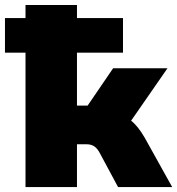

<svg xmlns="http://www.w3.org/2000/svg" viewBox="-45 -756 716 776"><path d="M58.1 0V-543H-24.9V-683.1H58.1V-735.8H266.1V-683.1H452.1V-543H266.1V-329.1H309.1L412.1 -480H631.8L484.9 -268.1Q512.7 -246.6 540 -199.2L650.9 0H432.1L357.9 -138.2Q347.7 -157.2 335.2 -165Q322.8 -172.9 305.2 -172.9H266.1V0Z"/></svg>

Font: Mulish ExtraBlack
Style: Regular
Weight: 1000
Designer: Vernon Adams
Foundry: Vernon Adams
Version: Version 3.603; ttfautohint (v1.8.3)